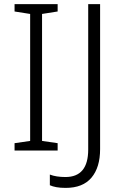

<svg xmlns="http://www.w3.org/2000/svg" viewBox="-20 -734 603 936"><path d="M261 0H51V-36L127 -47V-666L51 -678V-714H261V-678L185 -666V-47L261 -36ZM300 182Q274 182 255 178.5Q236 175 223 169V117Q238 123 257.5 126Q277 129 299 129Q410 129 410 -5V-714H468V-7Q468 82 426 132Q384 182 300 182Z"/></svg>

Font: Noto Traditional Nushu Light
Style: Regular
Weight: 300
Designer: LIU Zhao
Foundry: LiuZhao Studio
Version: Version 2.003; ttfautohint (v1.8.4.7-5d5b)